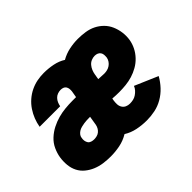

<svg xmlns="http://www.w3.org/2000/svg" viewBox="-108 -743 966 966"><g transform="rotate(-45 375.0 -260.0)"><path d="M213 8Q187 8 161.5 4.5Q136 1 113 -8.5Q90 -18 71 -33.5Q52 -49 41 -70.5Q30 -92 27.5 -118Q25 -144 29 -170Q33 -195 44.5 -220Q56 -245 76.5 -264Q97 -283 121.5 -295.5Q146 -308 171.5 -315Q197 -322 223 -324.5Q249 -327 274 -327H300L306 -362Q307 -371 306 -379.5Q305 -388 300.5 -395Q296 -402 288 -405Q280 -408 271 -408Q260 -408 249 -404Q238 -400 230 -391.5Q222 -383 217.5 -372.5Q213 -362 211 -351H65Q69 -375 78 -398Q87 -421 101 -442Q115 -463 134.5 -480Q154 -497 177 -508Q200 -519 223.5 -523.5Q247 -528 271 -528Q304 -528 336 -521.5Q368 -515 393 -499Q421 -515 452 -521.5Q483 -528 513 -528Q540 -528 566 -524Q592 -520 614 -509Q636 -498 653.5 -480.5Q671 -463 681 -440Q691 -417 694.5 -391.5Q698 -366 694 -340Q690 -316 679 -294Q668 -272 650.5 -253.5Q633 -235 611 -222.5Q589 -210 566 -203Q543 -196 519 -193.5Q495 -191 472 -191Q460 -191 448 -191.5Q436 -192 424 -193L422 -182Q420 -169 420.5 -156Q421 -143 427.5 -132.5Q434 -122 445 -117Q456 -112 469 -112Q481 -112 492.5 -114.5Q504 -117 514.5 -124Q525 -131 533.5 -140.5Q542 -150 546 -161L669 -108Q654 -81 632.5 -58Q611 -35 584 -19.5Q557 -4 527.5 2Q498 8 469 8Q434 8 401 1Q368 -6 341 -23Q311 -5 278 1.5Q245 8 213 8ZM484 -310Q494 -310 505 -312.5Q516 -315 525.5 -321.5Q535 -328 541.5 -337.5Q548 -347 550 -358Q551 -367 550.5 -376.5Q550 -386 545 -393.5Q540 -401 531.5 -404.5Q523 -408 513 -408Q501 -408 489 -403Q477 -398 468.5 -388Q460 -378 455 -366Q450 -354 448 -342L443 -312Q454 -312 464 -311Q474 -310 484 -310ZM214 -112Q224 -112 234 -114.5Q244 -117 252 -123.5Q260 -130 265 -139Q270 -148 272 -158L280 -207H274Q264 -207 254.5 -206.5Q245 -206 235.5 -204.5Q226 -203 216 -200.5Q206 -198 197.5 -193Q189 -188 182.5 -180Q176 -172 175 -162Q173 -152 174.5 -142.5Q176 -133 181 -125.5Q186 -118 195.5 -115Q205 -112 214 -112Z"/></g></svg>

Font: Iosevka Etoile Heavy
Style: Italic
Weight: 900
Italic angle: -9°
Designer: Belleve Invis
Foundry: Belleve Invis
Version: Version 22.1.2; ttfautohint (v1.8.4)